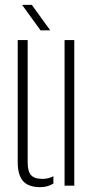

<svg xmlns="http://www.w3.org/2000/svg" viewBox="-20 -765 388 791"><path d="M53 -98V-600H94V-95Q94 -59 108 -43.5Q122 -28 154 -28Q180 -28 200 -39V-9Q177 6 146 6Q97.5 6 75.2 -18.8Q53 -43.5 53 -98ZM246 0V-600H286V0ZM147 -640 71 -745H111L187 -640Z"/></svg>

Font: Big Shoulders Stencil Text Thin
Style: Regular
Weight: 100
Designer: Patric King
Foundry: XO Type Co
Version: Version 2.001